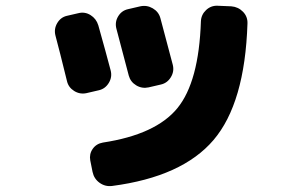

<svg xmlns="http://www.w3.org/2000/svg" viewBox="-20 -605 1040 668"><path d="M785 -583Q809 -581 825.5 -564Q842 -547 841 -523Q832 -246 723 -118Q614 10 370 42Q346 45 326.5 31Q307 17 302 -7L294 -47Q290 -69 302.5 -87Q315 -105 338 -109Q522 -137 597 -228.5Q672 -320 679 -531Q680 -554 697 -570Q714 -586 737 -585ZM365 -360Q371 -337 358.5 -316.5Q346 -296 324 -291L281 -281Q258 -276 238 -288.5Q218 -301 213 -323Q187 -429 173 -481Q167 -504 179 -524.5Q191 -545 213 -550L252 -559Q275 -565 295 -552.5Q315 -540 322 -517Q349 -421 365 -360ZM468 -583Q491 -588 511.5 -576Q532 -564 538 -542Q570 -422 581 -380Q587 -357 574.5 -336.5Q562 -316 540 -311L497 -301Q474 -296 454 -308Q434 -320 428 -342Q426 -348 385 -505Q379 -528 391 -548Q403 -568 425 -573Z"/></svg>

Font: Rounded Mplus 1c Black
Style: Regular
Weight: 900
Version: Version 1.059.20150529